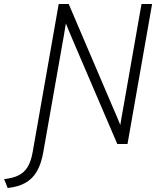

<svg xmlns="http://www.w3.org/2000/svg" viewBox="-82 -720 780 960"><path d="M-43.5 220 -61.5 175.5Q-17.5 171 11.2 156.5Q40 142 56.8 113.8Q73.5 85.5 81.5 39.5L211.5 -700H261.5L483 -181.5Q491.5 -162.5 501.5 -139Q511.5 -115.5 519.5 -95Q522.5 -115.5 526.8 -139.2Q531 -163 534.5 -181.5L625.5 -700H678.5L555.5 0H504.5L287 -507.5Q281.5 -521 274.2 -537.8Q267 -554.5 260 -571.5Q253 -588.5 247.5 -603Q245 -589 242.2 -571.8Q239.5 -554.5 236.5 -537.5Q233.5 -520.5 231 -507L134.5 40.5Q124.5 98 103 135.8Q81.5 173.5 45.5 194Q9.5 214.5 -43.5 220Z"/></svg>

Font: Overpass ExtraLight
Style: Italic
Weight: 250
Italic angle: -10°
Designer: Delve Withrington, Dave Bailey, Thomas Jockin
Foundry: Delve Fonts LLC
Version: Version 4.000